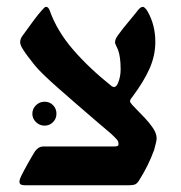

<svg xmlns="http://www.w3.org/2000/svg" viewBox="-20 -548 536 568"><path d="M318.4 -114.7Q324.2 -114.7 327.4 -116Q330.6 -117.2 330.6 -121.6Q330.6 -129.4 326.4 -134.5Q322.3 -139.6 308.1 -152.8L269 -186Q201.7 -243.7 151.9 -287.6Q102.1 -331.5 83.5 -354Q59.1 -384.3 49.3 -399.9Q39.6 -414.1 39.6 -423.3Q39.6 -433.1 47.4 -443.4Q87.4 -499.5 102.5 -516.1Q107.9 -522.5 110.8 -525.1Q113.8 -527.8 116.2 -527.8Q123 -527.8 127 -517.1Q148.4 -456.5 196 -401.4Q243.7 -346.2 310.5 -293Q314.5 -290.5 317.4 -290.5Q320.8 -290.5 324 -293.9Q327.1 -297.4 329.1 -302.2Q336.9 -321.3 336.9 -342.3Q336.9 -379.9 329.1 -400.9Q327.1 -405.8 323.7 -412.6Q320.3 -419.4 320.3 -421.9Q320.3 -427.2 322.3 -432.4Q324.2 -437.5 330.1 -445.3Q341.8 -461.9 365.7 -490.2L383.3 -511.7Q390.1 -521 394.3 -524.4Q398.4 -527.8 403.3 -527.8Q405.3 -527.8 409.4 -523.9Q413.6 -520 417.5 -512.7Q439.5 -473.1 439.5 -424.3Q439.5 -383.8 422.6 -345.5Q405.8 -307.1 371.1 -260.7Q370.1 -259.8 368.4 -257.3Q366.7 -254.9 365.7 -252.9Q364.7 -251 364.7 -248.5Q364.7 -246.6 366.5 -243.9Q368.2 -241.2 371.1 -237.8Q396 -212.4 408.9 -198.5Q421.9 -184.6 429.7 -173.3Q443.4 -154.8 443.4 -138.7Q443.4 -130.4 436 -104.5Q418.9 -57.1 390.1 -12.2Q384.8 -4.4 378.9 -2.2Q373 0 362.3 0H53.2Q37.6 0 37.6 -9.8Q37.6 -17.1 42 -25.9Q49.8 -42 63 -65.4Q76.2 -88.9 84 -101.1Q94.2 -114.7 107.9 -114.7ZM111.8 -176.3Q97.2 -176.3 86.4 -186.8Q75.7 -197.3 75.7 -211.4Q75.7 -226.1 86.4 -236.6Q97.2 -247.1 111.8 -247.1Q127 -247.1 137 -236.8Q147 -226.6 147 -211.4Q147 -196.8 136.7 -186.5Q126.5 -176.3 111.8 -176.3Z"/></svg>

Font: David Libre Medium
Style: Regular
Weight: 500
Version: Version 1.000